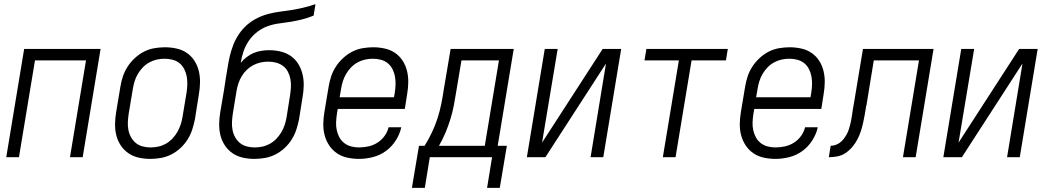

<svg xmlns="http://www.w3.org/2000/svg" viewBox="-20 -755 5040 922"><path d="M10 0 96 -520H463L377 0H316L393 -465H148L71 0Z M702 8Q673 8 646 2Q619 -4 597 -19Q575 -34 560 -56.5Q545 -79 538.5 -105.5Q532 -132 532.5 -160.5Q533 -189 538 -218L558 -338Q562 -363 570 -387.5Q578 -412 592.5 -434.5Q607 -457 627.5 -476Q648 -495 671.5 -507Q695 -519 721 -523.5Q747 -528 772 -528Q800 -528 827.5 -522Q855 -516 877 -501Q899 -486 913.5 -463.5Q928 -441 934.5 -414.5Q941 -388 940.5 -359.5Q940 -331 935 -302L916 -182Q911 -157 903 -132.5Q895 -108 881 -85.5Q867 -63 846.5 -44Q826 -25 802 -13Q778 -1 752.5 3.5Q727 8 702 8ZM703 -47Q721 -47 740 -51Q759 -55 776 -64.5Q793 -74 807 -88.5Q821 -103 831 -120Q841 -137 847 -155Q853 -173 856 -191L876 -311Q879 -331 879.5 -350.5Q880 -370 876.5 -388.5Q873 -407 864.5 -423.5Q856 -440 842 -451.5Q828 -463 809 -468Q790 -473 771 -473Q752 -473 733.5 -469Q715 -465 697.5 -455.5Q680 -446 666 -431.5Q652 -417 642 -400Q632 -383 626.5 -365Q621 -347 618 -329L598 -209Q595 -189 594 -169.5Q593 -150 596.5 -131.5Q600 -113 609 -96.5Q618 -80 632 -68.5Q646 -57 664.5 -52Q683 -47 703 -47Z M1202 8Q1173 8 1146 2Q1119 -4 1097 -19Q1075 -34 1060 -56.5Q1045 -79 1038.5 -105.5Q1032 -132 1032.5 -160.5Q1033 -189 1038 -218L1056 -324Q1060 -350 1064 -377Q1068 -404 1073 -431Q1077 -458 1083.5 -485.5Q1090 -513 1100.5 -540Q1111 -567 1128 -592Q1145 -617 1167.5 -636.5Q1190 -656 1217 -669Q1244 -682 1272 -689Q1300 -696 1328 -699.5Q1356 -703 1384 -707.5Q1412 -712 1440 -719Q1468 -726 1495 -735L1486 -680Q1459 -669 1431.5 -662Q1404 -655 1376.5 -650.5Q1349 -646 1321 -642.5Q1293 -639 1266 -629.5Q1239 -620 1215 -601.5Q1191 -583 1174.5 -558.5Q1158 -534 1149 -507Q1140 -480 1136 -453Q1148 -468 1164 -480.5Q1180 -493 1198 -500.5Q1216 -508 1235 -511Q1254 -514 1272 -514Q1301 -514 1328 -507.5Q1355 -501 1376.5 -486Q1398 -471 1412 -448.5Q1426 -426 1432.5 -399.5Q1439 -373 1438.5 -345Q1438 -317 1433 -289L1416 -182Q1411 -157 1403 -132.5Q1395 -108 1381 -85.5Q1367 -63 1346.5 -44Q1326 -25 1302 -13Q1278 -1 1252.5 3.5Q1227 8 1202 8ZM1203 -47Q1221 -47 1240 -51Q1259 -55 1276 -64.5Q1293 -74 1307 -88.5Q1321 -103 1331 -120Q1341 -137 1347 -155Q1353 -173 1356 -191L1373 -298Q1376 -317 1377 -337Q1378 -357 1374.5 -375.5Q1371 -394 1362.5 -410.5Q1354 -427 1339.5 -438Q1325 -449 1306.5 -454Q1288 -459 1268 -459Q1250 -459 1231.5 -455Q1213 -451 1196 -442Q1179 -433 1165 -419.5Q1151 -406 1141 -389.5Q1131 -373 1125 -355Q1119 -337 1116 -319L1098 -209Q1095 -189 1094 -169.5Q1093 -150 1096.5 -131.5Q1100 -113 1109 -96.5Q1118 -80 1132 -68.5Q1146 -57 1164.5 -52Q1183 -47 1203 -47Z M1704 8Q1675 8 1647.5 2Q1620 -4 1598 -19Q1576 -34 1561 -56.5Q1546 -79 1539 -105.5Q1532 -132 1532.5 -160.5Q1533 -189 1538 -218L1558 -338Q1562 -363 1570 -387.5Q1578 -412 1592.5 -434.5Q1607 -457 1627.5 -476Q1648 -495 1671.5 -507Q1695 -519 1721 -523.5Q1747 -528 1772 -528Q1800 -528 1827.5 -522Q1855 -516 1877 -501Q1899 -486 1913.5 -463.5Q1928 -441 1934.5 -414.5Q1941 -388 1940.5 -359.5Q1940 -331 1935 -302L1924 -232H1602L1598 -209Q1595 -189 1594 -169Q1593 -149 1597 -130.5Q1601 -112 1609.5 -96Q1618 -80 1632.5 -68.5Q1647 -57 1665.5 -52Q1684 -47 1704 -47Q1726 -47 1749 -52Q1772 -57 1792 -69.5Q1812 -82 1826.5 -102Q1841 -122 1846 -144H1907Q1900 -111 1880.5 -80.5Q1861 -50 1832.5 -29.5Q1804 -9 1770.5 -0.5Q1737 8 1704 8ZM1611 -288H1872L1876 -311Q1879 -331 1879.5 -350.5Q1880 -370 1876.5 -388.5Q1873 -407 1864.5 -423.5Q1856 -440 1842 -451.5Q1828 -463 1809 -468Q1790 -473 1771 -473Q1752 -473 1733.5 -469Q1715 -465 1697.5 -455.5Q1680 -446 1666 -431.5Q1652 -417 1642 -400Q1632 -383 1626.5 -365Q1621 -347 1618 -329Z M2020 147H1958L1992 -55H2019Q2039 -87 2054.5 -120Q2070 -153 2081 -187Q2092 -221 2099 -255.5Q2106 -290 2111 -325L2144 -520H2447L2370 -55H2414L2380 147H2319L2343 0H2044ZM2308 -55 2376 -465H2196L2171 -316Q2166 -283 2159.5 -249.5Q2153 -216 2143 -183.5Q2133 -151 2119.5 -118.5Q2106 -86 2088 -55Z M2510 0 2596 -520H2658L2583 -70L2874 -520H2963L2877 0H2816L2890 -450L2599 0Z M3163 0 3240 -465H3075L3084 -520H3475L3466 -465H3301L3224 0Z M3704 8Q3675 8 3647.5 2Q3620 -4 3598 -19Q3576 -34 3561 -56.5Q3546 -79 3539 -105.5Q3532 -132 3532.5 -160.5Q3533 -189 3538 -218L3558 -338Q3562 -363 3570 -387.5Q3578 -412 3592.5 -434.5Q3607 -457 3627.5 -476Q3648 -495 3671.5 -507Q3695 -519 3721 -523.5Q3747 -528 3772 -528Q3800 -528 3827.5 -522Q3855 -516 3877 -501Q3899 -486 3913.5 -463.5Q3928 -441 3934.5 -414.5Q3941 -388 3940.5 -359.5Q3940 -331 3935 -302L3924 -232H3602L3598 -209Q3595 -189 3594 -169Q3593 -149 3597 -130.5Q3601 -112 3609.5 -96Q3618 -80 3632.5 -68.5Q3647 -57 3665.5 -52Q3684 -47 3704 -47Q3726 -47 3749 -52Q3772 -57 3792 -69.5Q3812 -82 3826.5 -102Q3841 -122 3846 -144H3907Q3900 -111 3880.5 -80.5Q3861 -50 3832.5 -29.5Q3804 -9 3770.5 -0.5Q3737 8 3704 8ZM3611 -288H3872L3876 -311Q3879 -331 3879.5 -350.5Q3880 -370 3876.5 -388.5Q3873 -407 3864.5 -423.5Q3856 -440 3842 -451.5Q3828 -463 3809 -468Q3790 -473 3771 -473Q3752 -473 3733.5 -469Q3715 -465 3697.5 -455.5Q3680 -446 3666 -431.5Q3652 -417 3642 -400Q3632 -383 3626.5 -365Q3621 -347 3618 -329Z M3960 0 3969 -55Q3981 -55 3992.5 -59Q4004 -63 4014 -70.5Q4024 -78 4031.5 -88Q4039 -98 4045 -108.5Q4051 -119 4055 -130.5Q4059 -142 4062 -153.5Q4065 -165 4067 -176Q4069 -187 4071 -199Q4073 -214 4075.5 -230Q4078 -246 4081 -261L4124 -520H4463L4377 0H4316L4393 -465H4176L4141 -251Q4140 -250 4140 -248Q4140 -246 4139 -244Q4136 -224 4132.5 -204Q4129 -184 4124.5 -164Q4120 -144 4113.5 -124Q4107 -104 4097 -85Q4087 -66 4072.5 -49Q4058 -32 4040 -20Q4022 -8 4001 -4Q3980 0 3960 0Z M4510 0 4596 -520H4658L4583 -70L4874 -520H4963L4877 0H4816L4890 -450L4599 0Z"/></svg>

Font: Iosevka SS04 Light Oblique
Style: Regular
Weight: 300
Italic angle: -9°
Monospace: yes
Designer: Belleve Invis
Foundry: Belleve Invis
Version: Version 19.0.0; ttfautohint (v1.8.4)